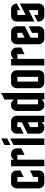

<svg xmlns="http://www.w3.org/2000/svg" viewBox="1204 -1964 760 3209"><g transform="rotate(-90 1584.5 -360.0)"><path d="M230 -185.1 339.8 -240.2V-95.2Q339.8 -55.2 313.5 -27.3Q287.6 0 250 0H129.9Q92.8 0 66.4 -27.8Q40 -55.7 40 -95.2V-460Q40 -499.5 66.4 -527.3Q92.8 -555.2 129.9 -555.2H250Q287.1 -555.2 313.5 -527.3Q339.8 -499.5 339.8 -460V-399.9L230 -345.2V-450.2H149.9V-105H230Z M519.5 0H409.7V-555.2H519.5V-504.4Q525.4 -516.6 536.1 -527.3Q562.5 -555.2 599.6 -555.2H619.6Q656.7 -555.2 683.1 -527.3Q709.5 -499.5 709.5 -460V-384.8L599.6 -330.1V-450.2H519.5Z M764.6 -665 874.5 -720.2V-620.1L764.6 -564.9ZM764.6 0V-515.1L874.5 -569.8V0Z M1044.4 0Q1006.8 0 981 -27.3Q954.6 -55.2 954.6 -95.2V-279.8L1144.5 -375V-450.2H1064.5V-399.9L954.6 -345.2V-460Q954.6 -499 981 -526.9Q1007.8 -555.2 1044.4 -555.2H1164.6Q1201.7 -555.2 1228 -527.3Q1254.4 -499.5 1254.4 -460V0H1144.5V-50.8Q1138.7 -38.1 1127.9 -27.3Q1102.1 0 1064.5 0ZM1064.5 -234.9V-105H1144.5V-274.9Z M1524.4 -450.2H1444.3V-105H1524.4ZM1524.4 -50.8Q1518.6 -38.1 1507.8 -27.3Q1481.9 0 1444.3 0H1424.3Q1387.2 0 1360.8 -27.8Q1334.5 -55.7 1334.5 -95.2V-460Q1334.5 -499.5 1360.8 -527.3Q1387.2 -555.2 1424.3 -555.2H1444.3Q1481.4 -555.2 1507.8 -527.3Q1518.6 -516.6 1524.4 -504.4V-665L1634.3 -720.2V0H1524.4Z M2014.2 -460V-95.2Q2014.2 -55.2 1987.8 -27.3Q1961.9 0 1924.3 0H1804.2Q1767.1 0 1740.7 -27.8Q1714.4 -55.7 1714.4 -95.2V-460Q1714.4 -499.5 1740.7 -527.3Q1767.1 -555.2 1804.2 -555.2H1924.3Q1961.4 -555.2 1987.8 -527.3Q2014.2 -499.5 2014.2 -460ZM1904.3 -105V-450.2H1824.2V-105Z M2204.1 0H2094.2V-555.2H2204.1V-504.4Q2210 -516.6 2220.7 -527.3Q2247.1 -555.2 2284.2 -555.2H2304.2Q2341.3 -555.2 2367.7 -527.3Q2394 -499.5 2394 -460V-384.8L2284.2 -330.1V-450.2H2204.1Z M2449.2 -460Q2449.2 -501 2475.6 -527.8Q2502 -555.2 2539.1 -555.2H2659.2Q2696.3 -555.2 2722.7 -527.3Q2749 -499.5 2749 -460V-325.2L2559.1 -230V-105H2639.2V-205.1L2749 -259.8V-95.2Q2749 -55.7 2722.7 -27.8Q2696.3 0 2659.2 0H2539.1Q2501.5 0 2475.6 -27.3Q2449.2 -55.2 2449.2 -95.2ZM2639.2 -370.1V-450.2H2559.1V-330.1Z M2829.1 -460Q2829.1 -501 2855.5 -527.8Q2881.8 -555.2 2918.9 -555.2H3039.1Q3076.2 -555.2 3102.5 -527.3Q3128.9 -499.5 3128.9 -460V-458L3019 -402.8V-450.2H2939V-313L3128.9 -408.2V-95.2Q3128.9 -55.7 3102.5 -27.8Q3076.2 0 3039.1 0H2918.9Q2881.3 0 2855.5 -27.3Q2829.1 -55.2 2829.1 -95.2V-115.2L2939 -169.9V-105H3019V-259.8L2829.1 -165Z"/></g></svg>

Font: Horta
Style: Regular
Weight: 600
Width: 3
Version: Version 0.11